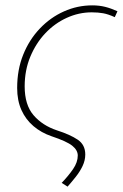

<svg xmlns="http://www.w3.org/2000/svg" viewBox="-20 -510 458 716"><path d="M232 186 210 172Q235 146 252.5 120.5Q270 95 270 70Q270 50 249.5 33.5Q229 17 172 -2Q134 -15 105 -39.5Q76 -64 60 -99.5Q44 -135 44 -182Q44 -250 66.5 -306Q89 -362 128.5 -403.5Q168 -445 218.5 -467.5Q269 -490 324 -490Q350 -490 372 -484.5Q394 -479 418 -468L408 -446Q384 -457 365 -460.5Q346 -464 322 -464Q274 -464 229 -443.5Q184 -423 149 -386Q114 -349 93 -298.5Q72 -248 72 -188Q72 -119 105 -80.5Q138 -42 192 -24Q242 -8 270 11Q298 30 298 66Q298 88 288 109Q278 130 262.5 149.5Q247 169 232 186Z"/></svg>

Font: Source Sans 3
Style: Italic
Weight: 200
Italic angle: -11°
Designer: Paul D. Hunt
Foundry: Adobe
Version: Version 3.046;hotconv 1.0.118;makeotfexe 2.5.65603